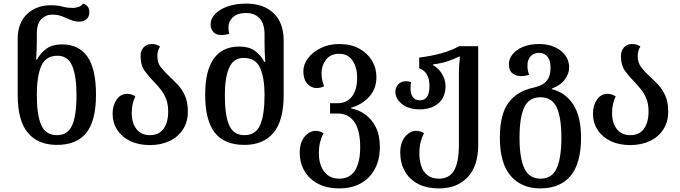

<svg xmlns="http://www.w3.org/2000/svg" viewBox="-20 -792 3771 1064"><path d="M295 11Q191 11 134.5 -56Q78 -123 78 -266V-575Q78 -666 130.5 -714.5Q183 -763 262 -763Q285 -763 301.5 -760.5Q318 -758 332 -754Q355 -748 383 -748Q400 -748 415.5 -753.5Q431 -759 440 -772Q475 -762 475 -725Q475 -697 457.5 -684.5Q440 -672 420 -672Q399 -672 380.5 -678.5Q362 -685 345 -693Q330 -700 312 -705.5Q294 -711 270 -711Q234 -711 209 -686Q184 -661 184 -604V-564Q184 -543 183 -514Q182 -485 180 -462H185Q205 -499 238 -522.5Q271 -546 324 -546Q417 -546 464.5 -478Q512 -410 512 -267Q512 -124 459 -56.5Q406 11 295 11ZM296 -43Q355 -43 379.5 -97Q404 -151 404 -265Q404 -371 380 -427Q356 -483 299 -483Q233 -483 208.5 -426Q184 -369 184 -266Q184 -155 208.5 -99Q233 -43 296 -43Z M811 12Q748 12 701.5 -10.5Q655 -33 629.5 -72.5Q604 -112 604 -163Q604 -207 626 -239.5Q648 -272 685 -272Q707 -272 730 -258Q710 -218 710 -165Q710 -110 736.5 -76.5Q763 -43 811 -43Q860 -43 886 -78Q912 -113 912 -174Q912 -215 900.5 -244Q889 -273 871.5 -295Q854 -317 835 -337Q806 -366 782.5 -398Q759 -430 759 -481Q759 -511 776 -529.5Q793 -548 821 -548Q837 -548 848 -544Q859 -540 867 -534Q852 -512 852 -481Q852 -445 870.5 -420.5Q889 -396 914 -373Q938 -351 963 -325Q988 -299 1004.5 -263Q1021 -227 1021 -174Q1021 -116 993.5 -74Q966 -32 918.5 -10Q871 12 811 12Z M1335 11Q1224 11 1170.5 -56.5Q1117 -124 1117 -267Q1117 -401 1165 -467.5Q1213 -534 1306 -534Q1359 -534 1392 -510.5Q1425 -487 1445 -449H1450Q1448 -473 1447 -502.5Q1446 -532 1446 -554V-601Q1446 -660 1419 -690Q1392 -720 1343 -720Q1297 -720 1271.5 -697Q1246 -674 1246 -638Q1246 -621 1251 -605Q1229 -598 1207 -598Q1176 -598 1161.5 -615.5Q1147 -633 1147 -656Q1147 -689 1173 -715.5Q1199 -742 1243.5 -757Q1288 -772 1344 -772Q1441 -772 1496.5 -718.5Q1552 -665 1552 -568V-266Q1552 -123 1495.5 -56Q1439 11 1335 11ZM1334 -43Q1397 -43 1421.5 -99Q1446 -155 1446 -266Q1446 -360 1421.5 -415.5Q1397 -471 1330 -471Q1274 -471 1250 -416.5Q1226 -362 1226 -265Q1226 -151 1250.5 -97Q1275 -43 1334 -43Z M1861 252Q1792 252 1743 226.5Q1694 201 1667.5 156Q1641 111 1641 54Q1641 -2 1668 -34.5Q1695 -67 1730 -67Q1752 -67 1773 -54Q1761 -32 1754 -4.5Q1747 23 1747 59Q1747 96 1759 127.5Q1771 159 1796 178.5Q1821 198 1860 198Q1919 198 1947.5 152.5Q1976 107 1976 24Q1976 -70 1943.5 -116.5Q1911 -163 1851 -163H1809V-220H1849Q1901 -220 1930 -256.5Q1959 -293 1959 -361Q1959 -419 1933.5 -456.5Q1908 -494 1859 -494Q1812 -494 1787 -461.5Q1762 -429 1762 -389Q1762 -367 1765 -351Q1768 -335 1776 -314Q1755 -304 1734 -304Q1704 -304 1682.5 -329Q1661 -354 1661 -397Q1661 -435 1687 -469.5Q1713 -504 1758 -526Q1803 -548 1860 -548Q1924 -548 1970 -523Q2016 -498 2041 -456.5Q2066 -415 2066 -365Q2066 -301 2027 -257Q1988 -213 1926 -195V-191Q1967 -184 2003.5 -158Q2040 -132 2062.5 -87.5Q2085 -43 2085 22Q2085 93 2057 145Q2029 197 1978.5 224.5Q1928 252 1861 252Z M2413 252Q2343 252 2295.5 226.5Q2248 201 2223 156Q2198 111 2198 54Q2198 -2 2225 -34.5Q2252 -67 2287 -67Q2309 -67 2330 -54Q2318 -32 2311 -4.5Q2304 23 2304 59Q2304 96 2314.5 128Q2325 160 2349 179Q2373 198 2412 198Q2471 198 2497 151.5Q2523 105 2523 13V-393Q2523 -411 2524.5 -431.5Q2526 -452 2529 -478H2523Q2494 -463 2457.5 -451.5Q2421 -440 2379 -435V-431Q2409 -416 2429 -383Q2449 -350 2449 -315Q2449 -254 2410 -220Q2371 -186 2307 -186Q2244 -186 2207.5 -215.5Q2171 -245 2171 -284Q2171 -306 2186.5 -324Q2202 -342 2231 -342Q2243 -342 2258 -337Q2255 -320 2255 -305Q2255 -236 2307 -236Q2360 -236 2360 -315Q2360 -351 2347 -376.5Q2334 -402 2303 -414V-473Q2369 -481 2425 -496.5Q2481 -512 2524 -536H2630V12Q2630 128 2571.5 190Q2513 252 2413 252Z M2974 252Q2870 252 2810 182.5Q2750 113 2750 -29Q2750 -157 2797 -221.5Q2844 -286 2935 -306Q2976 -315 2996.5 -331.5Q3017 -348 3024 -370Q3031 -392 3031 -418Q3031 -457 3014 -478Q2997 -499 2967 -499Q2937 -499 2920 -479.5Q2903 -460 2903 -429Q2903 -410 2906 -398Q2909 -386 2912 -377Q2902 -374 2890 -372Q2878 -370 2866 -370Q2842 -370 2821 -385Q2800 -400 2800 -436Q2800 -465 2820 -490.5Q2840 -516 2877.5 -532Q2915 -548 2967 -548Q3041 -548 3087.5 -511Q3134 -474 3134 -417Q3134 -385 3111 -352.5Q3088 -320 3038 -301V-298Q3114 -279 3157 -212.5Q3200 -146 3200 -29Q3200 113 3142 182.5Q3084 252 2974 252ZM2976 198Q3039 198 3065 140.5Q3091 83 3091 -29Q3091 -141 3065 -197Q3039 -253 2975 -253Q2911 -253 2885 -197Q2859 -141 2859 -29Q2859 83 2885.5 140.5Q2912 198 2976 198Z M3473 12Q3410 12 3363.5 -10.5Q3317 -33 3291.5 -72.5Q3266 -112 3266 -163Q3266 -207 3288 -239.5Q3310 -272 3347 -272Q3369 -272 3392 -258Q3372 -218 3372 -165Q3372 -110 3398.5 -76.5Q3425 -43 3473 -43Q3522 -43 3548 -78Q3574 -113 3574 -174Q3574 -215 3562.5 -244Q3551 -273 3533.5 -295Q3516 -317 3497 -337Q3468 -366 3444.5 -398Q3421 -430 3421 -481Q3421 -511 3438 -529.5Q3455 -548 3483 -548Q3499 -548 3510 -544Q3521 -540 3529 -534Q3514 -512 3514 -481Q3514 -445 3532.5 -420.5Q3551 -396 3576 -373Q3600 -351 3625 -325Q3650 -299 3666.5 -263Q3683 -227 3683 -174Q3683 -116 3655.5 -74Q3628 -32 3580.5 -10Q3533 12 3473 12Z"/></svg>

Font: Noto Serif Georgian SemiCondensed Medium
Style: Regular
Weight: 500
Width: 4
Designer: Monotype Design Team, Akaki Razmadze
Foundry: Google LLC
Version: Version 2.003; ttfautohint (v1.8.4.7-5d5b)